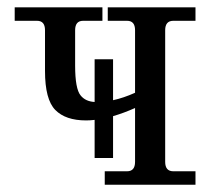

<svg xmlns="http://www.w3.org/2000/svg" viewBox="-20 -509 607 529"><path d="M291.5 -232.9Q320.8 -239.3 352.1 -253.4V-425.8Q352.1 -451.7 330.1 -451.7H276.9V-488.8H518.6V-451.7H457.5Q435.1 -451.7 435.1 -425.8V-63Q435.1 -37.1 457.5 -37.1H518.6V0H268.6V-37.1H330.1Q352.1 -37.1 352.1 -63V-211.4Q320.3 -197.3 291.5 -189V-73.7H240.7V-178.7Q228.5 -177.2 217.3 -177.2Q160.6 -177.2 132.3 -206.1Q104 -234.9 104 -313.5V-425.8Q104 -451.7 82 -451.7H20.5V-488.8H262.2V-451.7H209Q187 -451.7 187 -425.8V-328.6Q187 -264.2 202.1 -246.1Q215.3 -229.5 240.7 -228V-345.7H291.5Z"/></svg>

Font: Munson
Style: Regular
Weight: 400
Designer: Paul James MIller
Foundry: High-Logic / Made with FontCreator
Version: Version 2.10;May 5, 2019;FontCreator 11.5.0.2430 64-bit